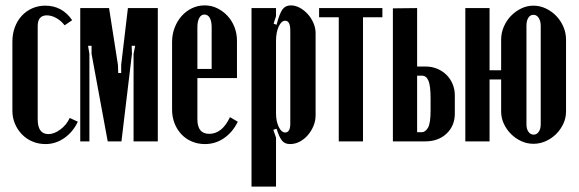

<svg xmlns="http://www.w3.org/2000/svg" viewBox="-20 -525 2149 713"><path d="M26 -370Q26 -399 35 -423.5Q44 -448 60.5 -466Q77 -484 99.5 -494Q122 -504 148 -504Q211 -504 248 -450L220 -431Q207 -448 189 -458Q171 -468 154 -468Q120 -468 120 -428V-82Q120 -27 160 -27Q181 -27 204 -44Q227 -61 239 -87L269 -73Q251 -35 219 -12.5Q187 10 149 10Q123 10 100.5 0.5Q78 -9 61.5 -26Q45 -43 35.5 -65.5Q26 -88 26 -114Z M566 0H476V-325L482 -355H469L470 -325L431 0H380L320 -325V-355H307L312 -325V0H278V-495H385L418 -284L419 -254H430V-284L455 -495H566Z M619 -369Q619 -397 628.5 -422Q638 -447 654.5 -465.5Q671 -484 693 -494.5Q715 -505 740 -505Q765 -505 786.5 -494.5Q808 -484 824.5 -466.5Q841 -449 850.5 -425Q860 -401 860 -374V-235H713V-82Q713 -28 757 -28Q805 -28 834 -90L863 -73Q844 -34 812 -12Q780 10 741 10Q715 10 692.5 0.5Q670 -9 653.5 -26.5Q637 -44 628 -67.5Q619 -91 619 -118ZM766 -269V-424Q766 -446 759 -458.5Q752 -471 739 -471Q727 -471 720 -458.5Q713 -446 713 -424V-269Z M996 -437 1007 -433Q1018 -475 1029 -490Q1040 -505 1060 -505Q1077 -505 1093.5 -496Q1110 -487 1123 -472.5Q1136 -458 1144 -439.5Q1152 -421 1152 -402V-97Q1152 -76 1144 -57Q1136 -38 1123 -23Q1110 -8 1093 1Q1076 10 1057 10Q1038 10 1027.5 -2.5Q1017 -15 1007 -47L995 -43L1005 -14V168H914V-495H1005V-465ZM1005 -104Q1005 -75 1015 -54Q1025 -33 1039 -33Q1058 -33 1058 -66V-412Q1058 -448 1039 -448Q1025 -448 1015 -426.5Q1005 -405 1005 -373Z M1400 -461H1328V0H1238V-461H1165V-495H1400Z M1560 -278Q1584 -278 1604 -269.5Q1624 -261 1638.5 -246.5Q1653 -232 1661 -212.5Q1669 -193 1669 -171V-103Q1669 -58 1638.5 -29Q1608 0 1559 0H1439V-494L1529 -495V-278ZM1579 -158Q1579 -207 1571 -225.5Q1563 -244 1547 -244H1529V-34H1546Q1559 -34 1569 -50Q1579 -66 1579 -115Z M1961 -504Q1985 -504 2007 -493.5Q2029 -483 2045.5 -466Q2062 -449 2072 -426Q2082 -403 2082 -378V-111Q2082 -87 2072 -65.5Q2062 -44 2045.5 -27.5Q2029 -11 2007 -1Q1985 9 1961 9Q1937 9 1915.5 -1Q1894 -11 1877.5 -27.5Q1861 -44 1851 -65.5Q1841 -87 1841 -111V-230H1798V0H1708V-495H1798V-264H1841V-378Q1841 -403 1851 -426Q1861 -449 1877.5 -466Q1894 -483 1915.5 -493.5Q1937 -504 1961 -504ZM1961 -470Q1949 -470 1942 -459Q1935 -448 1935 -429V-63Q1935 -46 1942.5 -35.5Q1950 -25 1962 -25Q1973 -25 1980.5 -35.5Q1988 -46 1988 -63V-429Q1988 -447 1980.5 -458.5Q1973 -470 1961 -470Z"/></svg>

Font: Moniqa ExtBd Cond Paragraph
Style: Regular
Weight: 800
Width: 3
Designer: Rajesh Rajput
Foundry: Rajesh Rajput
Version: Version 1.000